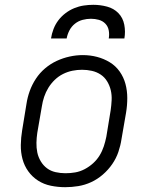

<svg xmlns="http://www.w3.org/2000/svg" viewBox="-20 -770 640 798"><path d="M251 8Q221 8 191.5 2Q162 -4 138 -19.5Q114 -35 97.5 -58Q81 -81 73.5 -109Q66 -137 66.5 -167.5Q67 -198 72 -228L90 -338Q94 -365 103.5 -391.5Q113 -418 129 -442.5Q145 -467 167.5 -486Q190 -505 216 -517Q242 -529 269.5 -535Q297 -541 324 -541Q355 -541 383.5 -533.5Q412 -526 436.5 -511Q461 -496 477.5 -472.5Q494 -449 501.5 -421Q509 -393 509 -362.5Q509 -332 504 -302L485 -192Q481 -165 472 -138.5Q463 -112 446.5 -88Q430 -64 407.5 -44.5Q385 -25 359 -13Q333 -1 305.5 3.5Q278 8 251 8ZM252 -50Q273 -50 293 -53.5Q313 -57 332 -67Q351 -77 367 -91.5Q383 -106 394 -124Q405 -142 411.5 -162Q418 -182 422 -202L440 -312Q443 -333 444 -354Q445 -375 440.5 -394.5Q436 -414 425.5 -431.5Q415 -449 398.5 -460Q382 -471 362 -475.5Q342 -480 321 -480Q301 -480 281 -476Q261 -472 242 -462.5Q223 -453 207.5 -438Q192 -423 181 -405Q170 -387 163.5 -367.5Q157 -348 154 -328L135 -218Q132 -198 131.5 -177Q131 -156 135 -136.5Q139 -117 149.5 -99.5Q160 -82 175.5 -70.5Q191 -59 211 -54.5Q231 -50 252 -50ZM192 -610Q195 -630 202.5 -649.5Q210 -669 222.5 -685.5Q235 -702 252 -715Q269 -728 288.5 -736Q308 -744 328 -747Q348 -750 368 -750Q397 -750 425 -742.5Q453 -735 472 -715.5Q491 -696 496.5 -667.5Q502 -639 497 -610H432Q435 -627 432 -643.5Q429 -660 418 -671.5Q407 -683 391 -687.5Q375 -692 358 -692Q341 -692 323.5 -687.5Q306 -683 291.5 -671.5Q277 -660 268.5 -643.5Q260 -627 257 -610Z"/></svg>

Font: Iosevka Curly Slab LtEx
Style: Italic
Weight: 300
Width: 7
Italic angle: -9°
Monospace: yes
Designer: Belleve Invis
Foundry: Belleve Invis
Version: Version 11.1.0; ttfautohint (v1.8.3)